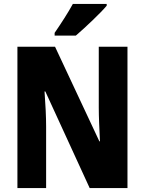

<svg xmlns="http://www.w3.org/2000/svg" viewBox="-20 -950 732 970"><path d="M519 -921V-930H348C324 -886 289 -832 256 -784V-770H363C412 -812 488 -884 519 -921ZM624 0V-714H479V-406C479 -361 482 -297 485 -236H482L258 -714H68V0H213V-311C213 -357 210 -422 205 -488H209L433 0Z"/></svg>

Font: Noto Sans Myanmar UI Condensed ExtraBold
Style: Regular
Weight: 800
Width: 3
Designer: Monotype Design Team
Foundry: Monotype Imaging Inc.
Version: Version 2.103